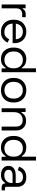

<svg xmlns="http://www.w3.org/2000/svg" viewBox="1562 -2302 754 3917"><g transform="rotate(90 1938.5 -343.0)"><path d="M71 0V-489H148V-429H162Q175 -461 202 -476Q229 -491 273 -491H331V-419H268Q215 -419 182.5 -389.5Q150 -360 150 -298V0Z M382 -238V-250Q382 -326 413 -383Q444 -440 499 -471.5Q554 -503 625 -503Q694 -503 747 -473.5Q800 -444 830 -389Q860 -334 860 -260V-224H461Q464 -145 512 -100.5Q560 -56 632 -56Q695 -56 729 -85Q763 -114 781 -154L849 -121Q834 -90 807.5 -59Q781 -28 738.5 -7Q696 14 630 14Q556 14 500 -17.5Q444 -49 413 -106Q382 -163 382 -238ZM780 -289Q776 -357 733.5 -395Q691 -433 625 -433Q558 -433 515 -395Q472 -357 462 -289Z M950 -238V-251Q950 -329 981 -385.5Q1012 -442 1064.5 -472.5Q1117 -503 1181 -503Q1232 -503 1267.5 -489.5Q1303 -476 1325 -455.5Q1347 -435 1359 -412H1373V-700H1452V0H1375V-81H1361Q1341 -44 1299 -15Q1257 14 1181 14Q1118 14 1065 -16Q1012 -46 981 -103Q950 -160 950 -238ZM1373 -240V-249Q1373 -336 1325.5 -384.5Q1278 -433 1202 -433Q1127 -433 1078.5 -384.5Q1030 -336 1030 -249V-240Q1030 -153 1078.5 -104.5Q1127 -56 1202 -56Q1278 -56 1325.5 -104.5Q1373 -153 1373 -240Z M1570 -238V-251Q1570 -327 1601.5 -384Q1633 -441 1689.5 -472Q1746 -503 1820 -503Q1894 -503 1950.5 -472Q2007 -441 2038.5 -384Q2070 -327 2070 -251V-238Q2070 -161 2038.5 -104.5Q2007 -48 1950.5 -17Q1894 14 1820 14Q1746 14 1689.5 -17Q1633 -48 1601.5 -104.5Q1570 -161 1570 -238ZM1991 -240V-249Q1991 -333 1944.5 -382.5Q1898 -432 1820 -432Q1743 -432 1696 -382.5Q1649 -333 1649 -249V-240Q1649 -156 1696 -106.5Q1743 -57 1820 -57Q1898 -57 1944.5 -106.5Q1991 -156 1991 -240Z M2188 0V-489H2265V-406H2279Q2295 -441 2333.5 -469.5Q2372 -498 2447 -498Q2502 -498 2545.5 -475Q2589 -452 2615 -407Q2641 -362 2641 -296V0H2562V-290Q2562 -363 2525.5 -396Q2489 -429 2427 -429Q2356 -429 2311.5 -383Q2267 -337 2267 -246V0Z M2753 -238V-251Q2753 -329 2784 -385.5Q2815 -442 2867.5 -472.5Q2920 -503 2984 -503Q3035 -503 3070.5 -489.5Q3106 -476 3128 -455.5Q3150 -435 3162 -412H3176V-700H3255V0H3178V-81H3164Q3144 -44 3102 -15Q3060 14 2984 14Q2921 14 2868 -16Q2815 -46 2784 -103Q2753 -160 2753 -238ZM3176 -240V-249Q3176 -336 3128.5 -384.5Q3081 -433 3005 -433Q2930 -433 2881.5 -384.5Q2833 -336 2833 -249V-240Q2833 -153 2881.5 -104.5Q2930 -56 3005 -56Q3081 -56 3128.5 -104.5Q3176 -153 3176 -240Z M3364 -139Q3364 -189 3388 -221.5Q3412 -254 3454 -270.5Q3496 -287 3548 -287H3713V-323Q3713 -375 3682.5 -405Q3652 -435 3592 -435Q3533 -435 3500 -406.5Q3467 -378 3455 -330L3381 -354Q3393 -395 3419 -428.5Q3445 -462 3488.5 -482.5Q3532 -503 3593 -503Q3687 -503 3739 -454.5Q3791 -406 3791 -318V-97Q3791 -67 3819 -67H3864V0H3795Q3762 0 3742 -18.5Q3722 -37 3722 -68V-73H3710Q3699 -54 3680.5 -33.5Q3662 -13 3630 0.5Q3598 14 3547 14Q3496 14 3454 -4Q3412 -22 3388 -56Q3364 -90 3364 -139ZM3713 -212V-223H3551Q3504 -223 3473.5 -202.5Q3443 -182 3443 -141Q3443 -100 3474.5 -77Q3506 -54 3556 -54Q3626 -54 3669.5 -95.5Q3713 -137 3713 -212Z"/></g></svg>

Font: Space Grotesk Frontify
Style: Regular
Weight: 400
Designer: Florian Karsten
Version: Version 2.000